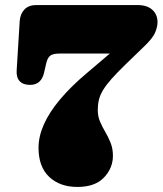

<svg xmlns="http://www.w3.org/2000/svg" viewBox="-20 -720 644 760"><path d="M423.5 -515.5 460.5 -508H216Q189.5 -508 178.8 -499.5Q168 -491 163 -469.5L154 -430.5Q149 -409 135.5 -396.5Q122 -384 98.5 -384Q71.5 -384 57.8 -398.8Q44 -413.5 46 -442L58 -636.5Q60 -665 76.8 -682.5Q93.5 -700 123 -700H524Q562.5 -700 583 -681.2Q603.5 -662.5 603.5 -632Q603.5 -615 594.8 -592.8Q586 -570.5 554 -539.5L477.5 -465.5Q443.5 -432.5 421.8 -408Q400 -383.5 388 -363.5Q376 -343.5 371.5 -324.8Q367 -306 367 -284Q367 -259.5 376 -238.5Q385 -217.5 397 -197.2Q409 -177 418 -154.2Q427 -131.5 427 -103.5Q427 -54.5 391.5 -17.2Q356 20 286.5 20Q217 20 174.8 -19.8Q132.5 -59.5 132.5 -135Q132.5 -180 153.8 -227.8Q175 -275.5 217.5 -326.2Q260 -377 323.5 -430.5Z"/></svg>

Font: Fraunces SuperSoft 9pt
Style: Regular
Weight: 900
Version: Version 1.000;[b76b70a41]